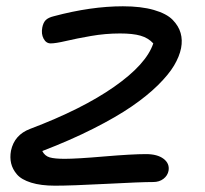

<svg xmlns="http://www.w3.org/2000/svg" viewBox="-20 -504 657 614"><path d="M155.8 89.8Q110.8 89.8 79.6 80.1Q48.3 70.3 34.2 53.7Q20 37.1 15.6 18.3Q11.2 -0.5 15.1 -22Q25.9 -72.8 76.2 -91.8Q242.7 -154.8 345.2 -226.6Q447.8 -298.3 470.2 -365.2Q454.1 -382.8 429.4 -389.9Q404.8 -397 363.8 -397Q316.9 -397 270.8 -388.9Q224.6 -380.9 191.2 -373Q157.7 -365.2 142.1 -365.2Q127.4 -365.2 119.4 -380.4Q111.3 -395.5 115.2 -416Q118.2 -431.6 126.2 -439.7Q134.3 -447.8 151.9 -452.1Q271 -483.9 373 -483.9Q431.2 -483.9 471.9 -472.2Q512.7 -460.4 532 -440.7Q551.3 -420.9 557.6 -398.4Q564 -376 559.1 -350.1Q553.7 -323.2 536.6 -294.4Q519.5 -265.6 484.9 -231.4Q450.2 -197.3 401.1 -163.6Q352.1 -129.9 278.8 -92.8Q205.6 -55.7 115.2 -21Q123 -5.4 138.9 -0.7Q154.8 3.9 187 3.9Q225.1 3.9 313.7 -3.7Q402.3 -11.2 446.8 -11.2Q483.4 -11.2 503.2 3.9Q522.9 19 519 42Q516.1 57.6 502.7 67.9Q489.3 78.1 470.2 78.1Q430.2 78.1 319.1 84Q208 89.8 155.8 89.8Z"/></svg>

Font: Shantell Sans Irregular Bouncy
Style: Italic
Weight: 400
Italic angle: -11.31°
Designer: Stephen Nixon, Anya Danilova, Shantell Martin
Foundry: Arrow Type
Version: Version 1.006;[9816181b4]